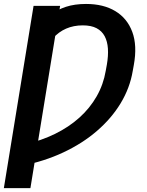

<svg xmlns="http://www.w3.org/2000/svg" viewBox="-26 -757 750 981"><path d="M281.2 -727.1 129.4 204.1H-6.3L145.5 -727.1ZM84 90.3 101.6 -19.5Q185.1 -38.6 255.6 -73.2Q326.2 -107.9 379.9 -156.2Q433.6 -204.6 468 -264.9Q502.4 -325.2 514.2 -395L520 -426.8Q527.8 -471.7 525.4 -508.5Q522.9 -545.4 508.8 -572Q494.6 -598.6 467.3 -613Q439.9 -627.4 397 -627.4Q350.1 -627.4 312 -610.8Q273.9 -594.2 245.6 -562.5Q217.3 -530.8 199.7 -485.8L232.4 -680.7Q266.1 -707.5 310.8 -722.2Q355.5 -736.8 413.6 -736.8Q502.4 -736.8 563.2 -700.2Q624 -663.6 649.9 -594Q675.8 -524.4 657.7 -424.8L652.3 -395Q637.7 -307.6 590.6 -229.7Q543.5 -151.9 469.2 -87.9Q395 -23.9 297.6 21.7Q200.2 67.4 84 90.3Z"/></svg>

Font: Inter SemiBold
Style: Italic
Weight: 600
Italic angle: -9.3988°
Designer: Rasmus Andersson
Foundry: rsms
Version: Version 4.001;git-66647c0bb